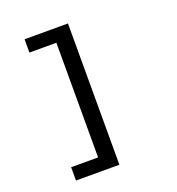

<svg xmlns="http://www.w3.org/2000/svg" viewBox="-173 -947 1197 1295"><g transform="rotate(-20 425.0 -300.0)"><path d="M149.5 111.5H343V-711.5H149.5V-807H461V207H149.5Z"/></g></svg>

Font: League Mono Wide Medium
Style: Regular
Weight: 500
Width: 8
Designer: Tyler Finck
Foundry: The League of Moveable Type / Tyler Finck
Version: Version 2.210